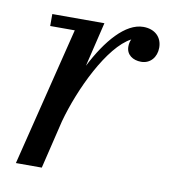

<svg xmlns="http://www.w3.org/2000/svg" viewBox="-61 -523 511 577"><g transform="rotate(10 194.5 -235.0)"><path d="M130 -423.5 25 0H104L139.5 -147.5C167.5 -250 234 -390.5 302 -426C298.5 -419.5 297 -411.5 297 -403.5C297 -378.5 317.5 -365 342.5 -365C370.5 -365 389 -387 389 -416C389 -448 367 -469.5 331.5 -469.5C277 -469.5 223.5 -406.5 181.5 -324.5L214 -460H55V-423.5Z"/></g></svg>

Font: Bodoni* 06pt
Style: Italic
Weight: 400
Italic angle: -13°
Version: Version 2.3